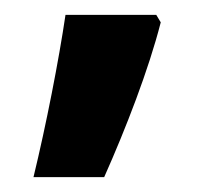

<svg xmlns="http://www.w3.org/2000/svg" viewBox="-20 -144 291 258"><path d="M25 94H120C149 29 180 -51 196 -114L190 -124H68C59 -63 42 24 25 94Z"/></svg>

Font: Noto Sans Gunjala Gondi
Style: Bold
Weight: 700
Designer: Ek Type
Foundry: Ek Type
Version: Version 1.004